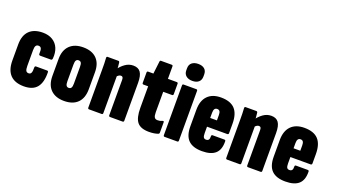

<svg xmlns="http://www.w3.org/2000/svg" viewBox="-62 -1211 3004 1714"><g transform="rotate(20 1440.0 -354.5)"><path d="M198 6Q112 6 68 -40Q24 -86 24 -176V-328Q24 -414 68.5 -458.5Q113 -503 197 -503Q251 -503 289.5 -479.5Q328 -456 345.5 -414Q363 -372 358 -317Q356 -301 345 -301H241Q237 -301 233 -305Q229 -309 230 -314Q232 -351 225 -365.5Q218 -380 199 -380Q182 -380 174 -367.5Q166 -355 166 -326V-176Q166 -144 173.5 -131Q181 -118 199 -118Q216 -118 223 -133Q230 -148 229 -184Q229 -198 241 -198H346Q358 -198 358 -185Q360 -89 321 -41.5Q282 6 198 6Z M580 6Q498 6 452.5 -39Q407 -84 407 -169V-330Q407 -413 452.5 -458Q498 -503 580 -503Q663 -503 708 -458Q753 -413 753 -330V-169Q753 -84 708 -39Q663 6 580 6ZM580 -118Q596 -118 603.5 -130Q611 -142 611 -170V-328Q611 -357 603.5 -368.5Q596 -380 580 -380Q564 -380 556.5 -368.5Q549 -357 549 -328V-170Q549 -142 556.5 -130Q564 -118 580 -118Z M1016 0Q1004 0 1004 -13V-348Q1004 -365 999 -372.5Q994 -380 982 -380Q972 -380 962.5 -374Q953 -368 944 -358L921 -419Q944 -453 979 -478Q1014 -503 1056 -503Q1103 -503 1125 -472Q1147 -441 1147 -372V-13Q1147 0 1135 0ZM817 0Q805 0 805 -13V-368Q805 -401 804.5 -430.5Q804 -460 802 -483Q801 -497 812 -497H914Q924 -497 926 -486Q928 -471 930 -446.5Q932 -422 932 -403L948 -370V-13Q948 0 936 0Z M1386 6Q1308 6 1275 -34Q1242 -74 1242 -170V-374H1198Q1186 -374 1186 -387V-485Q1186 -497 1198 -497H1247L1261 -615Q1262 -627 1272 -627H1374Q1385 -627 1385 -615V-497H1469Q1481 -497 1481 -485V-387Q1481 -374 1469 -374H1385V-180Q1385 -147 1393.5 -132.5Q1402 -118 1424 -118Q1436 -118 1445.5 -120Q1455 -122 1469 -128Q1482 -133 1482 -118V-22Q1482 -10 1472 -7Q1457 -1 1434.5 2.5Q1412 6 1386 6Z M1534 0Q1523 0 1523 -13V-485Q1523 -497 1534 -497H1655Q1666 -497 1666 -485V-13Q1666 0 1655 0ZM1595 -554Q1558 -554 1535.5 -572.5Q1513 -591 1513 -625V-644Q1513 -679 1535.5 -697Q1558 -715 1595 -715Q1633 -715 1654.5 -697Q1676 -679 1676 -644V-625Q1676 -591 1654.5 -572.5Q1633 -554 1595 -554Z M1890 6Q1803 6 1760.5 -36Q1718 -78 1718 -167V-325Q1718 -411 1762.5 -457Q1807 -503 1889 -503Q1978 -503 2021 -457.5Q2064 -412 2064 -317V-229Q2064 -215 2051 -215H1859V-155Q1859 -126 1866 -114.5Q1873 -103 1890 -103Q1907 -103 1914.5 -113.5Q1922 -124 1921 -148Q1921 -160 1932 -160H2044Q2056 -160 2056 -148Q2058 -69 2017 -31.5Q1976 6 1890 6ZM1859 -298H1923V-348Q1923 -372 1915.5 -383.5Q1908 -395 1891 -395Q1875 -395 1867 -383.5Q1859 -372 1859 -348Z M2327 0Q2315 0 2315 -13V-348Q2315 -365 2310 -372.5Q2305 -380 2293 -380Q2283 -380 2273.5 -374Q2264 -368 2255 -358L2232 -419Q2255 -453 2290 -478Q2325 -503 2367 -503Q2414 -503 2436 -472Q2458 -441 2458 -372V-13Q2458 0 2446 0ZM2128 0Q2116 0 2116 -13V-368Q2116 -401 2115.5 -430.5Q2115 -460 2113 -483Q2112 -497 2123 -497H2225Q2235 -497 2237 -486Q2239 -471 2241 -446.5Q2243 -422 2243 -403L2259 -370V-13Q2259 0 2247 0Z M2682 6Q2595 6 2552.5 -36Q2510 -78 2510 -167V-325Q2510 -411 2554.5 -457Q2599 -503 2681 -503Q2770 -503 2813 -457.5Q2856 -412 2856 -317V-229Q2856 -215 2843 -215H2651V-155Q2651 -126 2658 -114.5Q2665 -103 2682 -103Q2699 -103 2706.5 -113.5Q2714 -124 2713 -148Q2713 -160 2724 -160H2836Q2848 -160 2848 -148Q2850 -69 2809 -31.5Q2768 6 2682 6ZM2651 -298H2715V-348Q2715 -372 2707.5 -383.5Q2700 -395 2683 -395Q2667 -395 2659 -383.5Q2651 -372 2651 -348Z"/></g></svg>

Font: Sofia Sans Extra Condensed Black
Style: Regular
Weight: 900
Designer: Botio Nikoltchev, Ani Petrova
Foundry: lettersoup
Version: Version 4.101